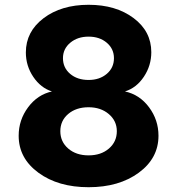

<svg xmlns="http://www.w3.org/2000/svg" viewBox="-20 -760 739 802"><path d="M350 -740Q464 -740 538 -684.5Q612 -629 612 -542Q612 -486 581 -439.5Q550 -393 502 -378Q563 -365 602.5 -312Q642 -259 642 -193Q642 -99 559.5 -38.5Q477 22 350 22Q223 22 140.5 -38.5Q58 -99 58 -193Q58 -259 97.5 -312Q137 -365 197 -378Q150 -393 119 -439Q88 -485 88 -541Q88 -628 162 -684Q236 -740 350 -740ZM350 -312Q298 -312 265 -284Q232 -256 232 -212Q232 -168 265 -139.5Q298 -111 350 -111Q402 -111 435 -139.5Q468 -168 468 -212Q468 -255 434.5 -283.5Q401 -312 350 -312ZM350 -607Q304 -607 273.5 -581.5Q243 -556 243 -517Q243 -477 273 -451.5Q303 -426 350 -426Q396 -426 426 -451.5Q456 -477 456 -517Q456 -556 426 -581.5Q396 -607 350 -607Z"/></svg>

Font: Metropolitano
Style: Bold
Weight: 700
Designer: Fonts by Alex Slobzheninov & Chris M. Simpson / Changes by Cristiano Sobral
Foundry: Fonts by Alex Slobzheninov & Chris M. Simpson / Changes by Cristiano Sobral
Version: Version 1.00;August 30, 2020;FontCreator 13.0.0.2681 64-bit